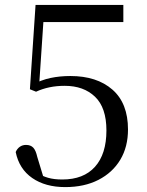

<svg xmlns="http://www.w3.org/2000/svg" viewBox="-20 -748 598 783"><path d="M246 15Q165 15 111.5 -22Q58 -59 44 -128Q50 -142 61 -149.5Q72 -157 86 -157Q105 -157 115.5 -146Q126 -135 132 -108L160 -16L126 -45Q152 -30 176 -23Q200 -16 234 -16Q321 -16 367.5 -68Q414 -120 414 -216Q414 -309 367.5 -353.5Q321 -398 244 -398Q211 -398 182 -392Q153 -386 127 -374L102 -384L125 -728H483V-658H141L160 -704L139 -391L109 -401Q148 -422 186 -430Q224 -438 267 -438Q375 -438 438.5 -382.5Q502 -327 502 -220Q502 -149 470.5 -96.5Q439 -44 381.5 -14.5Q324 15 246 15Z"/></svg>

Font: Noto Serif JP ExtraLight
Style: Regular
Weight: 400
Version: Version 2.003-H1;hotconv 1.1.1;makeotfexe 2.6.0